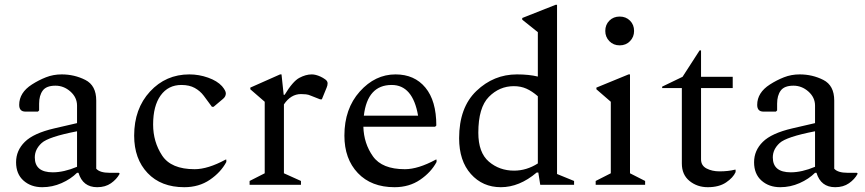

<svg xmlns="http://www.w3.org/2000/svg" viewBox="-20 -770 3604 800"><path d="M156 10Q109 10 78 -17.5Q47 -45 47 -94Q47 -143 83.5 -179Q120 -215 206 -235L301 -257V-330Q301 -364 273.5 -388.5Q246 -413 211 -413Q173 -413 158 -392.5Q143 -372 143 -338V-310L138 -305H86Q60 -305 60 -333Q60 -384 113 -418Q141 -436 171.5 -448Q202 -460 237 -460Q290 -460 335.5 -437Q381 -414 381 -351V-67Q396 -50 437 -50H475L478 -48V-45Q466 -23 442.5 -6.5Q419 10 385 10Q325 10 307 -50H301Q275 -24 236.5 -7Q198 10 156 10ZM125 -114Q125 -52 200 -52Q246 -52 301 -75V-223Q182 -200 153.5 -174Q125 -148 125 -114Z M748 10Q651 10 595 -49Q539 -108 539 -205Q539 -317 605 -388.5Q671 -460 769 -460Q809 -460 847 -446.5Q885 -433 905 -411Q921 -392 921 -381Q921 -367 908 -357L870 -325H863L829 -371Q814 -391 791.5 -403.5Q769 -416 736 -416Q681 -416 649.5 -372.5Q618 -329 618 -251Q618 -179 655.5 -122Q693 -65 791 -65Q846 -65 920 -105H923V-95Q900 -52 854.5 -21Q809 10 748 10Z M1020 0V-16L1083 -48V-346L1023 -398V-405L1147 -460H1153L1162 -375H1166Q1200 -431 1227 -445.5Q1254 -460 1279 -460Q1295 -460 1315 -451Q1326 -446 1335.5 -439Q1345 -432 1345 -423Q1345 -414 1341 -405L1321 -356H1314L1276 -371Q1265 -376 1254.5 -377Q1244 -378 1234 -378Q1192 -378 1163 -335V-48L1234 -16V0Z M1624 10Q1527 10 1471 -49Q1415 -108 1415 -205Q1415 -317 1479 -388.5Q1543 -460 1628 -460Q1707 -460 1752.5 -405Q1798 -350 1798 -247L1793 -242H1494Q1496 -172 1534 -118.5Q1572 -65 1667 -65Q1722 -65 1796 -105H1799V-95Q1776 -52 1730.5 -21Q1685 10 1624 10ZM1612 -416Q1511 -416 1496 -288H1722Q1700 -416 1612 -416Z M2067 10Q1991 10 1942 -45Q1893 -100 1893 -194Q1893 -322 1965 -391Q2037 -460 2134 -460Q2184 -460 2221 -451V-636L2156 -688V-695L2295 -750H2301V-45L2372 -16V0H2231L2223 -51H2216Q2144 10 2067 10ZM1973 -217Q1973 -134 2017 -96.5Q2061 -59 2122 -59Q2174 -59 2221 -89V-369Q2197 -390 2173.5 -400.5Q2150 -411 2121 -411Q2061 -411 2017 -366.5Q1973 -322 1973 -217Z M2562 -581Q2536 -581 2519 -598.5Q2502 -616 2502 -641Q2502 -667 2519 -684Q2536 -701 2562 -701Q2588 -701 2605 -684Q2622 -667 2622 -641Q2622 -616 2605 -598.5Q2588 -581 2562 -581ZM2462 0V-16L2525 -48V-346L2465 -398V-405L2599 -460H2605V-48L2668 -16V0Z M2929 10Q2885 10 2853 -16Q2821 -42 2821 -89V-403H2739V-409L2824 -450L2895 -560H2901V-450H3033V-403H2901V-106Q2901 -80 2924 -68Q2947 -56 2978 -56Q3014 -56 3042 -63H3045V-53Q3035 -30 3005.5 -10Q2976 10 2929 10Z M3231 10Q3184 10 3153 -17.5Q3122 -45 3122 -94Q3122 -143 3158.5 -179Q3195 -215 3281 -235L3376 -257V-330Q3376 -364 3348.5 -388.5Q3321 -413 3286 -413Q3248 -413 3233 -392.5Q3218 -372 3218 -338V-310L3213 -305H3161Q3135 -305 3135 -333Q3135 -384 3188 -418Q3216 -436 3246.5 -448Q3277 -460 3312 -460Q3365 -460 3410.5 -437Q3456 -414 3456 -351V-67Q3471 -50 3512 -50H3550L3553 -48V-45Q3541 -23 3517.5 -6.5Q3494 10 3460 10Q3400 10 3382 -50H3376Q3350 -24 3311.5 -7Q3273 10 3231 10ZM3200 -114Q3200 -52 3275 -52Q3321 -52 3376 -75V-223Q3257 -200 3228.5 -174Q3200 -148 3200 -114Z"/></svg>

Font: Spectral
Style: Regular
Weight: 400
Designer: Jean-Baptiste Levee
Foundry: Production Type
Version: Version 1.002